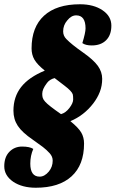

<svg xmlns="http://www.w3.org/2000/svg" viewBox="-51 -700 542 900"><path d="M335 -498Q350 -547 350 -567Q350 -628 306 -628Q283 -628 264 -604Q245 -582 245 -553Q245 -532 260 -517Q284 -492 335.5 -456Q387 -420 407.5 -391.5Q428 -363 428 -330.5Q428 -298 417 -269.5Q406 -241 386 -215Q343 -159 279 -132Q317 -101 330 -78.5Q343 -56 343 -27Q343 73 284.5 126.5Q226 180 117 180Q53 180 11 152Q-31 123 -31 79.5Q-31 36 -7 11.5Q17 -13 52.5 -13Q88 -13 105 -2Q91 30 91 67Q91 128 135 128Q158 128 178 104Q196 82 196 53Q196 34 182 18.5Q168 3 150 -11L103 -45Q53 -79 32.5 -110Q12 -141 12 -181Q12 -246 48 -292Q84 -338 159 -369Q123 -398 110 -421Q97 -444 97 -473Q97 -573 155.5 -626.5Q214 -680 324 -680Q388 -680 429.5 -652Q471 -624 471 -580Q471 -536 446.5 -511.5Q422 -487 379 -487Q350 -487 335 -498ZM161 -223Q176 -206 235 -165Q257 -171 274.5 -194Q292 -217 292 -234Q292 -251 290 -258Q285 -273 252 -298L205 -334Q182 -328 169.5 -311.5Q157 -295 152 -283Q147 -271 147 -260Q147 -249 149.5 -241Q152 -233 161 -223Z"/></svg>

Font: Sansita One
Style: Regular
Weight: 400
Version: Version 1.002